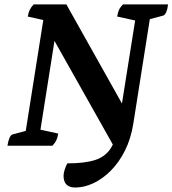

<svg xmlns="http://www.w3.org/2000/svg" viewBox="-20 -661 782 871"><path d="M495.9 1.9 216.4 -494.6 231.9 -505.5 158.7 -42.2 156.7 -74.2 244 -55.1Q241.7 -38.9 236 -25.9Q230.3 -12.9 218 0H13.8Q17.2 -21.9 23.1 -35.4Q29.1 -48.9 36.1 -50.9L112.5 -71.3L92.1 -37.2L180.5 -596.1L193.6 -566.3L106.1 -585.9Q108.6 -602.6 114.5 -615.4Q120.4 -628.1 132.7 -641H281.1L578.2 -111.3ZM321.6 189.7Q268.3 189.7 268.3 136.4Q268.3 124.3 273.6 108Q278.8 91.7 285.5 80.1Q363.7 80.1 411.1 65Q458.5 49.9 483.1 10.6Q507.7 -28.7 518.7 -100.2L598 -598.8L599.1 -566.8L511.6 -585.9Q514.1 -602.6 519.5 -615.4Q524.9 -628.1 538.2 -641H742.4Q740 -619.1 733.8 -605.6Q727.7 -592.1 719.7 -590.1L643.2 -569.7L664 -601.6L584.8 -100.2Q573.9 -31.8 547 21.9Q520.2 75.5 483 112.9Q445.8 150.4 403.9 170Q362 189.7 321.6 189.7Z"/></svg>

Font: Petrona
Style: Italic
Weight: 400
Italic angle: -9°
Designer: Ringo R. Seeber
Foundry: Ringo R. Seeber
Version: Version 2.001; ttfautohint (v1.8.3)